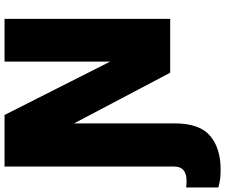

<svg xmlns="http://www.w3.org/2000/svg" viewBox="-106 -676 991 845"><g transform="rotate(-90 389.5 -253.5)"><path d="M66 222Q43 222 26 220Q9 218 -13 212V70Q-7 71 0.5 71.5Q8 72 16 72Q79 72 79 18V-729H306L541 -264V-729H729V0H492L269 -423V20Q269 129 214.5 175.5Q160 222 66 222Z"/></g></svg>

Font: BDO Grotesk Black
Style: Regular
Weight: 900
Designer: Deni Anggara
Foundry: Lokal Container
Version: Version 2.000